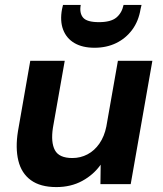

<svg xmlns="http://www.w3.org/2000/svg" viewBox="-20 -748 661 780"><path d="M209 12Q144 12 105.5 -16Q67 -44 54.5 -95.5Q42 -147 53 -215L103 -501H243L195 -229Q186 -170 203 -138Q220 -106 274 -106Q307 -106 335.5 -121Q364 -136 384 -165Q404 -194 412 -234L459 -501H599L511 0H388L389 -79Q360 -38 314 -13Q268 12 209 12ZM364 -554Q315 -554 282.5 -573Q250 -592 236.5 -627.5Q223 -663 232 -711L236 -728H308Q302 -695 317.5 -676.5Q333 -658 382 -658Q430 -658 452.5 -676.5Q475 -695 482 -728H555L551 -711Q543 -662 517 -627Q491 -592 452 -573Q413 -554 364 -554Z"/></svg>

Font: DM Sans 18pt ExtraBold
Style: Italic
Weight: 800
Italic angle: -10°
Designer: Colophon Foundry, Jonny Pinhorn
Foundry: Colophon Foundry
Version: Version 4.004;gftools[0.9.30]